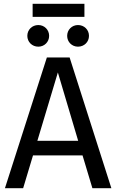

<svg xmlns="http://www.w3.org/2000/svg" viewBox="-20 -992 613 1012"><path d="M102 0 154 -173H415L467 0H567L347 -689H227L6 0ZM285 -610 392 -250H177ZM152 -903H425V-972H152ZM334 -803C334 -771 359 -746 391 -746C424 -746 449 -771 449 -803C449 -835 424 -860 391 -860C359 -860 334 -835 334 -803ZM124 -803C124 -771 149 -746 182 -746C214 -746 239 -771 239 -803C239 -835 214 -860 182 -860C149 -860 124 -835 124 -803Z"/></svg>

Font: FiraGO Unicode
Style: Regular
Weight: 400
Designer: bBox Type
Foundry: bBox Type GmbH
Version: Version 1.001;PS 001.001;hotconv 1.0.88;makeotf.lib2.5.64775